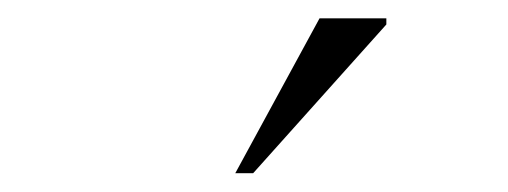

<svg xmlns="http://www.w3.org/2000/svg" viewBox="-20 -710 540 204"><path d="M230 -526 319.5 -690.5H390.5V-684L249 -526Z"/></svg>

Font: Newsreader 36pt Light
Style: Regular
Weight: 300
Designer: Hugues Gentile
Foundry: Production Type
Version: Version 1.003